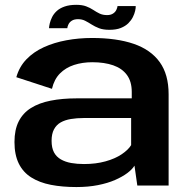

<svg xmlns="http://www.w3.org/2000/svg" viewBox="-20 -750 766 776"><path d="M289 6Q336.5 6 375.8 -1.8Q415 -9.5 444.8 -22.5Q474.5 -35.5 494.5 -50.5Q514.5 -65.5 523.5 -80.5L535 0H661.5V-369Q661.5 -449 625.5 -499Q589.5 -549 520.5 -572.8Q451.5 -596.5 352 -596.5Q298 -596.5 248.2 -587.2Q198.5 -578 157.2 -559.2Q116 -540.5 87 -510.5Q58 -480.5 46 -438L190 -391Q199 -429.5 222.2 -453Q245.5 -476.5 279.2 -487.5Q313 -498.5 353 -498.5Q402 -498.5 437.8 -486Q473.5 -473.5 493 -447Q512.5 -420.5 512.5 -378.5V-352.5H290.5Q231.5 -352.5 184.8 -343.2Q138 -334 105.2 -313.5Q72.5 -293 55.5 -259.2Q38.5 -225.5 38.5 -176Q38.5 -124.5 55.8 -89.2Q73 -54 106.2 -33Q139.5 -12 185.5 -3Q231.5 6 289 6ZM319.5 -87Q291.5 -87 267.8 -91.2Q244 -95.5 226 -105.8Q208 -116 198.2 -134.2Q188.5 -152.5 188.5 -181Q188.5 -209 198.2 -227.2Q208 -245.5 225.2 -255.2Q242.5 -265 266.5 -269Q290.5 -273 318.5 -273H510V-163.5Q498.5 -144.5 471.8 -126.5Q445 -108.5 406.2 -97.8Q367.5 -87 319.5 -87ZM422 -629.5Q450 -629.5 468.5 -637Q487 -644.5 498.8 -656.2Q510.5 -668 517 -681Q523.5 -694 526.2 -706Q529 -718 528.5 -725.5H455Q454.5 -719 450.2 -710Q446 -701 436.5 -695Q427 -689 413 -689Q395.5 -689 382.5 -695.2Q369.5 -701.5 356.8 -710Q344 -718.5 328 -724.5Q312 -730.5 288 -730.5Q260.5 -730.5 240.8 -723.5Q221 -716.5 209 -705.2Q197 -694 190.5 -680.8Q184 -667.5 181.2 -655.8Q178.5 -644 178 -636H252Q252.5 -643 256.8 -651.8Q261 -660.5 270.5 -666.5Q280 -672.5 295.5 -672.5Q311.5 -672.5 324.2 -666Q337 -659.5 350.2 -651Q363.5 -642.5 380.2 -636Q397 -629.5 422 -629.5Z"/></svg>

Font: Anybody SemiExpanded SemiBold
Style: Regular
Weight: 600
Width: 6
Designer: Tyler Finck
Foundry: Etcetera Type Company
Version: Version 1.113;gftools[0.9.25]